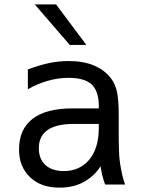

<svg xmlns="http://www.w3.org/2000/svg" viewBox="-20 -837 642 871"><path d="M371.6 -633.3 234.4 -816.9H137.7L296.4 -633.3ZM356 -9.3Q379.4 -21.5 400.9 -40.8Q422.4 -60.1 436 -83Q439 -63 443.8 -42.5Q450.7 -14.6 457 0H547.4L542 -16.1Q534.2 -40 528.8 -71.8Q520.5 -116.7 520 -150.4L518.6 -200.2V-312Q518.6 -385.3 510.7 -419.9Q503.4 -454.1 484.4 -480.5Q457 -517.6 407.2 -539.6Q358.4 -560.1 291.5 -560.1Q245.6 -560.1 202.1 -550.8Q157.2 -541 106.4 -522V-432.1Q150.4 -457.5 197.5 -470.7Q244.6 -483.9 291 -483.9Q362.8 -483.9 395 -454.6Q411.1 -439.9 419.7 -415.3Q428.2 -390.6 428.2 -359.4V-345.2H307.6Q189 -345.2 127.7 -297.9Q66.4 -250.5 66.4 -159.7Q66.4 -118.2 79.1 -87.4Q91.8 -56.6 116.2 -33.2Q165 14.2 250.5 14.2Q310.5 14.2 356 -9.3ZM186 -88.4Q156.2 -115.7 156.2 -164.6Q156.2 -192.4 166 -212.9Q175.8 -233.4 196.3 -247.6Q236.8 -274.9 314.5 -274.9H428.2V-254.9Q428.2 -195.8 408.9 -152.1Q389.6 -108.4 353.8 -84.7Q317.9 -61 269 -61Q216.3 -61 186 -88.4Z"/></svg>

Font: Hack Dev
Style: Regular
Weight: 400
Designer: Christopher Simpkins
Foundry: Christopher Simpkins
Version: Version 2.0315